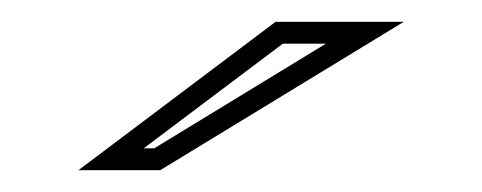

<svg xmlns="http://www.w3.org/2000/svg" viewBox="-20 -704 442 176"><path d="M51.9 -548H126.9L350.1 -684H232.6ZM111.7 -568 239.3 -664H278.8L121.3 -568Z"/></svg>

Font: Din Kursivschrift
Style: BreitGhost
Weight: 400
Version: Version 1.089